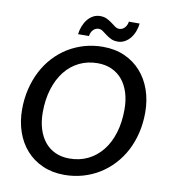

<svg xmlns="http://www.w3.org/2000/svg" viewBox="-96 -974 941 1063"><g transform="rotate(10 375.0 -443.0)"><path d="M719 -409.5Q719 -349.5 706 -295Q693 -240.5 668.8 -194.2Q644.5 -148 610 -110.8Q575.5 -73.5 533 -47.2Q490.5 -21 441 -6.8Q391.5 7.5 336.5 7.5Q269 7.5 214.8 -16.5Q160.5 -40.5 122.8 -82.8Q85 -125 64.8 -183Q44.5 -241 44.5 -309.5Q44.5 -370 57.8 -424.5Q71 -479 95 -525.5Q119 -572 153.5 -609.5Q188 -647 230.5 -673.2Q273 -699.5 322.5 -713.8Q372 -728 427 -728Q494.5 -728 548.5 -704Q602.5 -680 640.5 -637.2Q678.5 -594.5 698.8 -536.2Q719 -478 719 -409.5ZM603 -407Q603 -458.5 590 -500.2Q577 -542 552.5 -571.8Q528 -601.5 492.8 -617.5Q457.5 -633.5 413.5 -633.5Q357 -633.5 310.2 -610.8Q263.5 -588 230.2 -546Q197 -504 178.5 -444.8Q160 -385.5 160 -313Q160 -261.5 173 -219.8Q186 -178 210.2 -148.2Q234.5 -118.5 269.5 -102.5Q304.5 -86.5 349 -86.5Q406 -86.5 452.8 -109.2Q499.5 -132 533 -173.8Q566.5 -215.5 584.8 -274.8Q603 -334 603 -407ZM496 -841.5Q506.5 -841.5 514.8 -846Q523 -850.5 528.8 -857.5Q534.5 -864.5 538 -873Q541.5 -881.5 542.5 -890H603Q600.5 -866.5 592.2 -845Q584 -823.5 570.8 -807Q557.5 -790.5 539.5 -780.5Q521.5 -770.5 499.5 -770.5Q477.5 -770.5 461.5 -778.5Q445.5 -786.5 432.8 -796.2Q420 -806 408.8 -814Q397.5 -822 385 -822Q374.5 -822 366.2 -817.5Q358 -813 352.2 -806Q346.5 -799 343 -790.2Q339.5 -781.5 338.5 -773H277.5Q280 -796 288.5 -817.8Q297 -839.5 310.2 -856.2Q323.5 -873 341.5 -883Q359.5 -893 381 -893Q403.5 -893 419.5 -885Q435.5 -877 448.5 -867.2Q461.5 -857.5 472.5 -849.5Q483.5 -841.5 496 -841.5Z"/></g></svg>

Font: Lato SemiBold
Style: Italic
Weight: 600
Italic angle: -7°
Designer: Lukasz Dziedzic with Adam Twardoch and Botio Nikoltchev
Foundry: tyPoland Lukasz Dziedzic
Version: Version 2.015; 2015-08-06; http://www.latofonts.com/